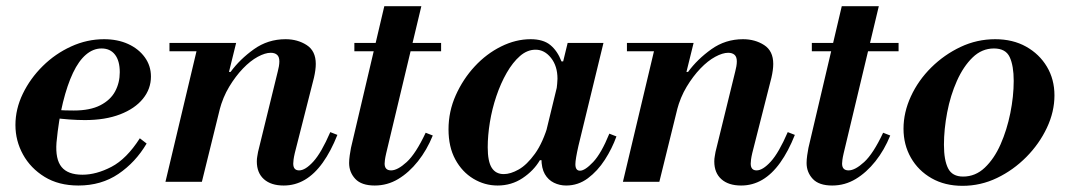

<svg xmlns="http://www.w3.org/2000/svg" viewBox="-20 -589 3461 622"><path d="M234 12Q170 12 124.5 -16Q79 -44 54.5 -88.5Q30 -133 30 -184Q30 -236 54 -285.5Q78 -335 118.5 -375Q159 -415 210.5 -438.5Q262 -462 317 -462Q361 -462 395 -446.5Q429 -431 449 -403.5Q469 -376 469 -341Q469 -301 443 -269Q417 -237 369 -218.5Q321 -200 255 -200Q231 -200 204 -202Q177 -204 156 -207Q135 -210 128 -211L133 -241Q150 -234 169.5 -232.5Q189 -231 219 -231Q272 -231 305 -248Q338 -265 353 -293Q368 -321 368 -355Q368 -392 352.5 -412Q337 -432 309 -432Q282 -432 258.5 -412Q235 -392 216.5 -353Q198 -314 184 -257.5Q170 -201 163 -127Q159 -73 179.5 -48Q200 -23 247 -23Q292 -23 341 -48.5Q390 -74 433 -141L455 -124Q419 -63 363.5 -25.5Q308 12 234 12Z M899 12Q858 12 835 -8.5Q812 -29 812 -66Q812 -75 813.5 -82.5Q815 -90 816 -97L880 -358Q882 -365 883.5 -374Q885 -383 885 -390Q885 -405 877.5 -411.5Q870 -418 857 -418Q839 -418 815 -405Q791 -392 767 -367Q743 -342 722.5 -308Q702 -274 691 -232L720 -356H727Q757 -397 802.5 -429.5Q848 -462 905 -462Q944 -462 973.5 -443Q1003 -424 1003 -382Q1003 -363 997 -337L935 -93Q932 -80 931 -72Q930 -64 930 -59Q930 -37 949 -37Q969 -37 995 -65.5Q1021 -94 1050 -161L1073 -152Q1052 -99 1025.5 -62Q999 -25 967.5 -6.5Q936 12 899 12ZM516 0 623 -450H745L634 0ZM529 -423V-450H733V-423Z M1194 12Q1151 12 1131 -9.5Q1111 -31 1111 -61Q1111 -72 1113 -86Q1115 -100 1117 -110L1225 -569H1345L1231 -92Q1228 -79 1227 -71Q1226 -63 1226 -59Q1226 -37 1247 -37Q1268 -37 1297.5 -64Q1327 -91 1359 -159L1382 -150Q1363 -103 1334 -66.5Q1305 -30 1270 -9Q1235 12 1194 12ZM1128 -423V-450H1409V-423Z M1592 12Q1550 12 1513.5 -10Q1477 -32 1455 -72.5Q1433 -113 1433 -170Q1433 -228 1456.5 -280.5Q1480 -333 1518 -374Q1556 -415 1603.5 -438.5Q1651 -462 1699 -462Q1740 -462 1763 -443Q1786 -424 1799 -390H1805L1783 -299Q1784 -309 1785 -317.5Q1786 -326 1786 -334Q1786 -375 1765 -401.5Q1744 -428 1715 -428Q1688 -428 1664.5 -407.5Q1641 -387 1621.5 -353Q1602 -319 1588 -277.5Q1574 -236 1567 -193Q1560 -150 1560 -112Q1560 -66 1573 -45.5Q1586 -25 1612 -25Q1634 -25 1660.5 -40Q1687 -55 1713 -91Q1739 -127 1757 -189L1735 -70H1729Q1709 -36 1673 -12Q1637 12 1592 12ZM1814 12Q1793 12 1774.5 3Q1756 -6 1745 -25Q1734 -44 1734 -76Q1734 -89 1737 -106Q1740 -123 1747 -154L1819 -450H1935L1854 -117Q1849 -95 1846.5 -80Q1844 -65 1844 -57Q1844 -36 1859 -36Q1875 -36 1901.5 -64Q1928 -92 1954 -156L1977 -147Q1963 -108 1939.5 -71.5Q1916 -35 1884.5 -11.5Q1853 12 1814 12Z M2381 12Q2340 12 2317 -8.5Q2294 -29 2294 -66Q2294 -75 2295.5 -82.5Q2297 -90 2298 -97L2362 -358Q2364 -365 2365.5 -374Q2367 -383 2367 -390Q2367 -405 2359.5 -411.5Q2352 -418 2339 -418Q2321 -418 2297 -405Q2273 -392 2249 -367Q2225 -342 2204.5 -308Q2184 -274 2173 -232L2202 -356H2209Q2239 -397 2284.5 -429.5Q2330 -462 2387 -462Q2426 -462 2455.5 -443Q2485 -424 2485 -382Q2485 -363 2479 -337L2417 -93Q2414 -80 2413 -72Q2412 -64 2412 -59Q2412 -37 2431 -37Q2451 -37 2477 -65.5Q2503 -94 2532 -161L2555 -152Q2534 -99 2507.5 -62Q2481 -25 2449.5 -6.5Q2418 12 2381 12ZM1998 0 2105 -450H2227L2116 0ZM2011 -423V-450H2215V-423Z M2676 12Q2633 12 2613 -9.5Q2593 -31 2593 -61Q2593 -72 2595 -86Q2597 -100 2599 -110L2707 -569H2827L2713 -92Q2710 -79 2709 -71Q2708 -63 2708 -59Q2708 -37 2729 -37Q2750 -37 2779.5 -64Q2809 -91 2841 -159L2864 -150Q2845 -103 2816 -66.5Q2787 -30 2752 -9Q2717 12 2676 12ZM2610 -423V-450H2891V-423Z M3098 13Q3041 13 2998 -11.5Q2955 -36 2931 -78Q2907 -120 2907 -172Q2907 -225 2931 -277Q2955 -329 2997 -370.5Q3039 -412 3092 -437Q3145 -462 3204 -462Q3261 -462 3304 -438Q3347 -414 3371.5 -373Q3396 -332 3396 -280Q3396 -227 3371.5 -175Q3347 -123 3305 -80.5Q3263 -38 3210 -12.5Q3157 13 3098 13ZM3100 -17Q3140 -17 3170.5 -46Q3201 -75 3221.5 -121.5Q3242 -168 3253 -222.5Q3264 -277 3264 -327Q3264 -376 3251 -404Q3238 -432 3200 -432Q3161 -432 3131 -403Q3101 -374 3080 -327Q3059 -280 3048.5 -225Q3038 -170 3038 -120Q3038 -70 3051.5 -43.5Q3065 -17 3100 -17Z"/></svg>

Font: Libre Bodoni Medium
Style: Italic
Weight: 500
Italic angle: -13°
Designer: Pablo Impallari, Rodrigo Fuenzalida
Foundry: Impallari Type
Version: Version 2.005;gftools[0.9.23]